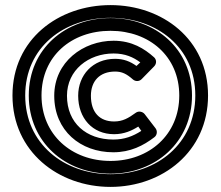

<svg xmlns="http://www.w3.org/2000/svg" viewBox="-20 -699 867 754"><path d="M79 -324C79 -513 231 -629 414 -629C596 -629 747 -513 747 -324C747 -135 596 -15 414 -15C231 -15 79 -135 79 -324ZM29 -324C29 -103 210 35 414 35C617 35 797 -103 797 -324C797 -545 617 -679 414 -679C210 -679 29 -545 29 -324ZM93 -324C93 -140 237 -17 414 -17C590 -17 734 -140 734 -324C734 -508 589 -628 414 -628C238 -628 93 -508 93 -324ZM143 -324C143 -478 260 -578 414 -578C566 -578 684 -478 684 -324C684 -170 566 -67 414 -67C261 -67 143 -170 143 -324ZM243 -323C243 -424 328 -489 426 -489C472 -489 504 -474 531 -454L516 -440C491 -458 465 -468 432 -468C344 -468 287 -404 287 -323C287 -235 343 -172 428 -172C467 -172 498 -186 523 -202L535 -185C502 -164 469 -151 425 -151C319 -151 243 -216 243 -323ZM193 -323C193 -186 296 -101 425 -101C492 -101 543 -127 586 -160C597 -168 599 -184 591 -195L548 -251C541 -260 525 -265 513 -256C484 -235 462 -222 428 -222C372 -222 337 -257 337 -323C337 -380 371 -418 432 -418C459 -418 477 -409 502 -387C511 -379 526 -378 536 -388L585 -438C596 -449 595 -465 585 -474C547 -508 498 -539 426 -539C307 -539 193 -456 193 -323Z"/></svg>

Font: Falling Sky
Style: ExtOu
Weight: 400
Designer: Paul D. Hunt
Foundry: Adobe Systems Incorporated
Version: Version 1.02